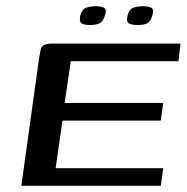

<svg xmlns="http://www.w3.org/2000/svg" viewBox="-20 -601 604 621"><path d="M425 -520Q408 -520 397.5 -525Q387 -530 393 -552Q398 -572 412.5 -576.5Q427 -581 443 -581Q459 -581 469 -576Q479 -571 473 -552Q467 -530 455 -525Q443 -520 425 -520ZM272 -520Q254 -520 244.5 -525Q235 -530 240 -552Q246 -572 260 -576.5Q274 -581 290 -581Q306 -581 316 -576Q326 -571 320 -552Q314 -531 301.5 -525.5Q289 -520 272 -520ZM49 0 107 -417Q110 -433 112 -442Q114 -451 122.5 -455.5Q131 -460 148 -460H564L557 -403H209L189 -268H508L500 -211H182L160 -57H508L500 0Z"/></svg>

Font: Genos Medium
Style: Italic
Weight: 500
Italic angle: -8°
Designer: Robert E. Leuschke
Foundry: Robert E. Leuschke
Version: Version 1.010